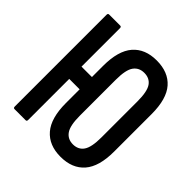

<svg xmlns="http://www.w3.org/2000/svg" viewBox="-179 -798 940 940"><g transform="rotate(45 291.5 -327.5)"><path d="M378 6Q298 6 254.5 -44.5Q211 -95 211 -199V-456Q211 -561 254.5 -611Q298 -661 378 -661Q459 -661 502.5 -611.5Q546 -562 546 -457V-198Q546 -94 502.5 -44Q459 6 378 6ZM54 0Q46 0 46 -10V-645Q46 -655 54 -655H131Q139 -655 139 -645V-379H244V-294H139V-10Q139 0 131 0ZM378 -80Q415 -80 434 -107.5Q453 -135 453 -203V-452Q453 -521 434 -548Q415 -575 378 -575Q342 -575 322.5 -548Q303 -521 303 -452V-204Q303 -135 322.5 -107.5Q342 -80 378 -80Z"/></g></svg>

Font: Sofia Sans Extra Condensed SemiBold
Style: Regular
Weight: 600
Designer: Botio Nikoltchev, Ani Petrova
Foundry: lettersoup
Version: Version 4.101